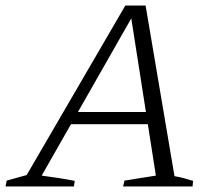

<svg xmlns="http://www.w3.org/2000/svg" viewBox="-42 -671 789 691"><path d="M586 -37Q604 -34 620.5 -29.5Q637 -25 653 -20L651 0H401L406 -21L519 -39L427 -627L442 -625L108 -39Q138 -35 167.5 -30.5Q197 -26 227 -20L224 0H-22L-18 -21L54 -41L409 -651H482ZM186 -224 208 -268H520L525 -224Z"/></svg>

Font: Piazzolla Thin ExtraLight
Style: Italic
Weight: 250
Italic angle: -11.3°
Version: Version 2.005